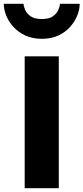

<svg xmlns="http://www.w3.org/2000/svg" viewBox="-64 -999 443 1019"><path d="M67 0V-700H248V0ZM359 -979Q359 -949 346 -916.5Q333 -884 308 -856Q283 -828 245.5 -810.5Q208 -793 158 -793Q108 -793 70.5 -810.5Q33 -828 7.5 -856Q-18 -884 -31 -916.5Q-44 -949 -44 -979H61Q61 -967 69 -947.5Q77 -928 98 -913Q119 -898 158 -898Q197 -898 217.5 -913Q238 -928 246 -947.5Q254 -967 254 -979Z"/></svg>

Font: Panamera Black
Style: Regular
Weight: 900
Designer: Bastien Sozeau
Foundry: NBR — Bastien Sozeau
Version: Version 3.002; ttfautohint (v1.8.4.7-5d5b);gftools[0.9.33]